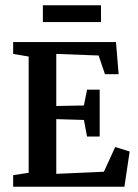

<svg xmlns="http://www.w3.org/2000/svg" viewBox="-20 -710 525 730"><path d="M143 -626V-690H364V-626ZM30 0V-44L89 -53V-495L30 -505V-550H421L431 -428H379L355 -499L194 -505V-307L299 -309L311 -369H359V-191H311L299 -254L194 -257V-49L375 -57L418 -151L473 -134L453 0Z"/></svg>

Font: Aikya SemiBold
Style: Regular
Weight: 600
Designer: Neelakash Kshetrimayum (Latin subset based on Merriweather by Eben Sorkin)
Foundry: Brand New Type
Version: Version 1.00 b005